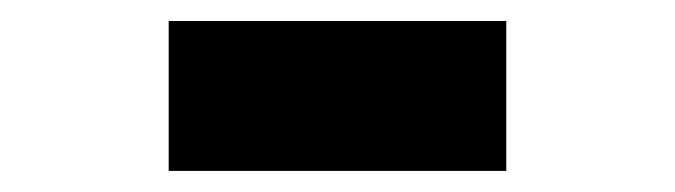

<svg xmlns="http://www.w3.org/2000/svg" viewBox="-20 -396 640 182"><path d="M459.9 -234V-376.1H139.9V-234Z"/></svg>

Font: Margiela Mono Bold
Style: Regular
Weight: 700
Designer: Mike Abbink, Paul van der Laan, Pieter van Rosmalen
Foundry: Bold Monday
Version: Version 2.003 2021